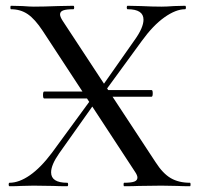

<svg xmlns="http://www.w3.org/2000/svg" viewBox="-20 -645 690 665"><path d="M509 -322Q509 -310 505 -310H316V-333H505Q509 -333 509 -322ZM129 -316Q129 -328 133 -328H316V-304H133Q129 -304 129 -316ZM410 -12Q434 -12 445 -16Q456 -20 456 -30Q456 -38 447 -51L128 -538Q101 -579 76 -596Q51 -613 18 -613Q16 -613 16 -619Q16 -625 18 -625L58 -624Q84 -622 97 -622Q131 -622 181 -624L234 -625Q237 -625 237 -619Q237 -613 234 -613Q210 -613 199 -609Q188 -605 188 -595Q188 -587 197 -573L519 -83Q544 -44 571.5 -28Q599 -12 638 -12Q640 -12 640 -6Q640 0 638 0Q611 0 595 -1L539 -2L461 -1Q442 0 410 0Q408 0 408 -6Q408 -12 410 -12ZM13 -12Q46 -12 83.5 -38Q121 -64 160 -116L302 -310L316 -299L185 -114Q157 -74 157 -48Q157 -12 213 -12Q216 -12 216 -6Q216 0 213 0Q182 0 166 -1L96 -2L52 -1Q40 0 13 0Q10 0 10 -6Q10 -12 13 -12ZM319 -325 446 -506Q477 -549 477 -577Q477 -613 422 -613Q419 -613 419 -619Q419 -625 422 -625L468 -624Q508 -622 539 -622Q557 -622 583 -624L621 -625Q624 -625 624 -619Q624 -613 621 -613Q589 -613 549.5 -585Q510 -557 471 -503L333 -314Z"/></svg>

Font: Cormorant Garamond Medium
Style: Regular
Weight: 500
Designer: Christian Thalmann (Catharsis Fonts)
Foundry: Catharsis Fonts
Version: Version 4.000